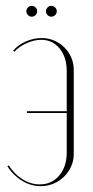

<svg xmlns="http://www.w3.org/2000/svg" viewBox="-20 -630 317 656"><path d="M232 -104Q232 -81 223 -61Q214 -41 198.5 -26Q183 -11 162.5 -2.5Q142 6 119 6Q86 6 56 -12Q26 -30 5 -62L10 -65Q29 -35 57 -17.5Q85 0 116 0Q157 0 182.5 -30.5Q208 -61 208 -109V-244H72V-250H208V-387Q208 -435 183.5 -464.5Q159 -494 121 -494Q97 -494 71 -482.5Q45 -471 29 -453L25 -457Q42 -477 68.5 -488.5Q95 -500 122 -500Q145 -500 165 -491.5Q185 -483 200 -468Q215 -453 223.5 -433.5Q232 -414 232 -391ZM70 -592Q70 -599 75.5 -604.5Q81 -610 88 -610Q96 -610 101.5 -604.5Q107 -599 107 -592Q107 -584 101.5 -578.5Q96 -573 88 -573Q81 -573 75.5 -578.5Q70 -584 70 -592ZM137 -592Q137 -599 142.5 -604.5Q148 -610 155 -610Q163 -610 168.5 -604.5Q174 -599 174 -592Q174 -584 168.5 -578.5Q163 -573 155 -573Q148 -573 142.5 -578.5Q137 -584 137 -592Z"/></svg>

Font: Moniqa Thin Display
Style: Regular
Weight: 100
Designer: Rajesh Rajput
Foundry: Rajesh Rajput
Version: Version 1.000